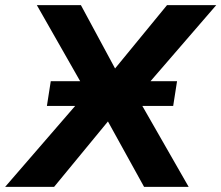

<svg xmlns="http://www.w3.org/2000/svg" viewBox="-70 -725 859 745"><path d="M-50 0 290 -393V-324L73 -705H244L388 -438H359L578 -705H769L438 -322L437 -393L662 0H489L336 -277H368L140 0ZM112 -314 127 -410H617L602 -314Z"/></svg>

Font: Nunito Sans 11pt ExtraBold
Style: Italic
Weight: 800
Italic angle: -9°
Version: Version 3.101;gftools[0.9.27]